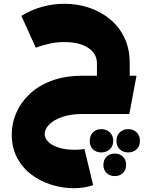

<svg xmlns="http://www.w3.org/2000/svg" viewBox="-20 -602 829 1014"><path d="M492 -134V-269Q492 -301 472 -326Q452 -351 413.5 -365.5Q375 -380 319 -380Q280 -380 239.5 -371Q199 -362 169 -350L93 -518Q144 -550 202.5 -566Q261 -582 320 -582Q388 -582 450 -561.5Q512 -541 560.5 -501Q609 -461 637 -403Q665 -345 665 -269V-134ZM370 392Q311 392 252.5 374Q194 356 146.5 320.5Q99 285 70.5 231.5Q42 178 42 107Q42 50 65.5 -5Q89 -60 135.5 -104.5Q182 -149 252.5 -175.5Q323 -202 416 -202V0Q354 0 309 15.5Q264 31 240 55.5Q216 80 216 106Q216 127 234 146Q252 165 288 177Q324 189 377 189Q389 189 401.5 188Q414 187 426 185L472 376Q448 384 422 388Q396 392 370 392ZM416 0V-202H701L663 0ZM586 328Q560 328 543 311.5Q526 295 526 269Q526 242 543 225.5Q560 209 586 209Q613 209 629.5 225.5Q646 242 646 269Q646 295 629.5 311.5Q613 328 586 328ZM657 203Q630 203 612.5 186.5Q595 170 595 142Q595 114 612.5 97Q630 80 657 80Q684 80 701.5 97Q719 114 719 142Q719 170 701.5 186.5Q684 203 657 203ZM515 203Q488 203 471 186.5Q454 170 454 142Q454 114 471 97Q488 80 515 80Q542 80 560 97Q578 114 578 142Q578 170 560 186.5Q542 203 515 203Z"/></svg>

Font: Alexandria ExtraBold
Style: Regular
Weight: 800
Designer: Mohamed Gaber
Foundry: Kief Type Foundry
Version: Version 5.100